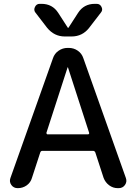

<svg xmlns="http://www.w3.org/2000/svg" viewBox="-20 -980 711 1000"><path d="M473.6 -960H483.4Q501 -960 508.8 -943.8Q516.6 -927.7 505.9 -915L444.3 -835Q409.2 -790 352.5 -790H317.4Q262.7 -790 225.6 -835L164.1 -915Q154.3 -927.7 162.1 -943.8Q169.9 -960 186.5 -960H196.3Q252.9 -960 283.2 -913.1L333 -835.9Q333 -835 335 -835Q336.9 -835 336.9 -835.9L386.7 -913.1Q417 -960 473.6 -960ZM221.7 -288.1Q221.7 -285.2 223.1 -282.7Q224.6 -280.3 227.5 -280.3H438.5Q441.4 -280.3 443.4 -282.7Q445.3 -285.2 444.3 -288.1L334 -628.9Q334 -629.9 333 -629.9Q332 -629.9 332 -628.9ZM72.3 0Q50.8 0 39.1 -16.6Q27.3 -33.2 34.2 -52.7L255.9 -676.8Q263.7 -701.2 285.2 -715.8Q306.6 -730.5 332 -730.5H337.9Q364.3 -730.5 385.3 -715.8Q406.2 -701.2 414.1 -676.8L635.7 -52.7Q642.6 -33.2 630.9 -16.6Q619.1 0 597.7 0H593.8Q568.4 0 548.3 -15.1Q528.3 -30.3 519.5 -53.7L476.6 -185.5Q473.6 -193.4 465.8 -194.3H200.2Q192.4 -194.3 189.5 -185.5L146.5 -53.7Q139.6 -29.3 119.1 -14.6Q98.6 0 72.3 0Z"/></svg>

Font: Rounded Mgen+ 2p medium
Style: Regular
Weight: 500
Designer: [Source Han Sans]
Ryoko NISHIZUKA  (kana & ideographs); Paul D. Hunt (Latin, Greek & Cyrillic); Wenlong ZHANG  (bopomofo
Version: Version 1.059.20150602